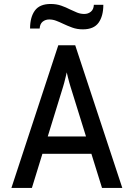

<svg xmlns="http://www.w3.org/2000/svg" viewBox="-20 -922 656 942"><path d="M36 0 266 -700H349L580 0H480.5L326 -496.5Q324 -503 320.2 -516.2Q316.5 -529.5 313 -543.5Q309.5 -557.5 307.5 -567Q305.5 -557.5 302 -543.5Q298.5 -529.5 295.2 -516.5Q292 -503.5 289.5 -496.5L136.5 0ZM163 -167.5 189.5 -252.5H426L452.5 -167.5ZM386.5 -778Q358 -778 334.2 -786.8Q310.5 -795.5 289.5 -805.5Q272 -814 255.5 -820.2Q239 -826.5 221.5 -826.5Q203 -826.5 189.5 -815.8Q176 -805 174.5 -782H127.5Q127.5 -837.5 151 -870Q174.5 -902.5 228.5 -902.5Q257 -902.5 280.5 -894.2Q304 -886 324 -875.5Q341.5 -867 358.5 -860.2Q375.5 -853.5 393.5 -853.5Q412.5 -853.5 426 -864.8Q439.5 -876 440.5 -898.5H487Q487 -843.5 463.8 -810.8Q440.5 -778 386.5 -778Z"/></svg>

Font: Overpass Mono Light Medium
Style: Regular
Weight: 500
Monospace: yes
Version: Version 4.000